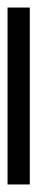

<svg xmlns="http://www.w3.org/2000/svg" viewBox="180 -1044 99 509"><g transform="rotate(-90 229.5 -789.5)"><path d="M-5 -760V-819H464V-760Z"/></g></svg>

Font: Noto Rashi Hebrew Black
Style: Regular
Weight: 900
Version: Version 1.006